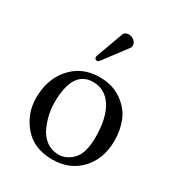

<svg xmlns="http://www.w3.org/2000/svg" viewBox="-167 -789 837 906"><g transform="rotate(30 252.0 -336.0)"><path d="M271 -682.1Q287.1 -682.1 300 -671.6Q313 -661.1 313 -647Q313 -635.7 307.1 -628.9L214.8 -506.8Q209 -499 203.1 -499Q189 -499 189 -512.2Q189 -516.1 190.9 -522L243.2 -665Q249 -682.1 271 -682.1ZM41 -205.1Q41 -304.2 96.2 -369.1Q155.8 -439 252.9 -439Q324.7 -439 374.3 -403.6Q423.8 -368.2 443.4 -319.1Q462.9 -270 462.9 -213.9Q462.9 -109.4 397.9 -45.9Q340.8 10.3 251 9.8Q150.9 9.8 95.9 -55.2Q41 -120.1 41 -205.1ZM237.8 -403.8Q127 -403.8 127 -228Q127 -195.8 134.5 -162.8Q142.1 -129.9 157 -97.9Q171.9 -65.9 200 -45.4Q228 -24.9 265.1 -24.9Q309.1 -24.9 343 -61Q377 -97.2 377 -182.1Q377 -289.1 339.8 -346.4Q302.7 -403.8 237.8 -403.8Z"/></g></svg>

Font: Linux Libertine
Style: Regular
Weight: 400
Designer: Philipp H. Poll
Foundry: Philipp H. Poll
Version: Version 5.3.0 ; ttfautohint (v0.9)